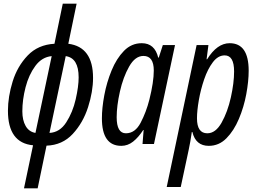

<svg xmlns="http://www.w3.org/2000/svg" viewBox="-20 -780 1388 1040"><path d="M110 240H184L232 9Q318 6 374 -54.5Q430 -115 457 -199.5Q484 -284 484 -358Q484 -526 350 -543L395 -760H320L275 -543Q186 -538 130 -479.5Q74 -421 48.5 -338.5Q23 -256 23 -180Q23 -6 159 7ZM172 -60Q137 -66 119 -97.5Q101 -129 101 -177Q101 -240 118.5 -307.5Q136 -375 171.5 -423Q207 -471 260 -476ZM248 -60 336 -476Q406 -466 406 -361Q406 -312 390 -242Q374 -172 339 -117.5Q304 -63 248 -60Z M637 10Q672 10 701 -13Q730 -36 756 -76H758L752 0H814L928 -536H862L840 -468H837Q818 -546 748 -546Q692 -546 651.5 -504.5Q611 -463 584.5 -398.5Q558 -334 545 -264.5Q532 -195 532 -139Q532 10 637 10ZM662 -58Q612 -58 612 -145Q612 -206 629.5 -284Q647 -362 679.5 -419.5Q712 -477 757 -477Q813 -477 813 -398Q813 -336 789 -240Q772 -173 742 -115.5Q712 -58 662 -58Z M883 233H959L1002 32Q1011 -9 1019 -65H1022Q1040 10 1111 10Q1166 10 1206.5 -31Q1247 -72 1274 -136Q1301 -200 1314 -270Q1327 -340 1327 -397Q1327 -546 1224 -546Q1156 -546 1102 -459H1099L1109 -536H1045ZM1103 -58Q1047 -58 1047 -139Q1047 -180 1057 -237.5Q1067 -295 1086 -350.5Q1105 -406 1133 -443Q1161 -480 1197 -480Q1248 -480 1248 -393Q1248 -331 1230.5 -252.5Q1213 -174 1180.5 -116Q1148 -58 1103 -58Z"/></svg>

Font: Noto Sans UI Condensed
Style: Italic
Weight: 400
Width: 3
Italic angle: -12°
Designer: Monotype Design Team
Foundry: Monotype Imaging Inc.
Version: Version 1.901